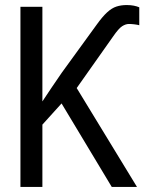

<svg xmlns="http://www.w3.org/2000/svg" viewBox="-20 -741 603 761"><path d="M61 0V-714H148V-339Q165 -365 184 -393Q203 -421 225 -453L363 -643Q386 -675 404.5 -692Q423 -709 441.5 -715Q460 -721 482 -721Q498 -721 510.5 -718.5Q523 -716 532 -712V-641Q525 -643 513 -644.5Q501 -646 491 -646Q478 -646 464 -637Q450 -628 428 -596L284 -392L523 0H423L224 -331L148 -247V0Z"/></svg>

Font: Noto Sans Mono SemiCondensed
Style: Regular
Weight: 400
Width: 4
Designer: Monotype Design Team
Foundry: Monotype Imaging Inc.
Version: Version 2.014